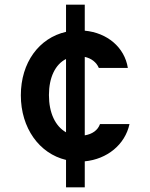

<svg xmlns="http://www.w3.org/2000/svg" viewBox="-20 -680 640 820"><path d="M262 120H342V9C437 0 514 -62 533 -150H407C398 -124 374 -107 342 -102V-437C370 -431 392 -414 402 -390H526C512 -478 438 -540 342 -549V-660H262V-544C147 -518 69 -413 69 -273C69 -133 148 -24 262 3ZM189 -274C189 -349 216 -405 262 -428V-115C216 -141 189 -198 189 -274Z"/></svg>

Font: CommitMono
Style: 700Regular
Weight: 700
Monospace: yes
Designer: Eigil Nikolajsen
Foundry: Eigil Nikolajsen
Version: Version 1.143